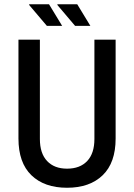

<svg xmlns="http://www.w3.org/2000/svg" viewBox="-20 -873 632 905"><path d="M296 12Q189 12 128 -47Q67 -106 67 -220V-686H168V-218Q168 -150 202 -114Q236 -78 296 -78Q357 -78 391 -114Q425 -150 425 -218V-686H525V-220Q525 -106 464 -47Q403 12 296 12ZM334 -751 250 -850 251 -853H344L406 -751ZM201 -751 117 -850 118 -853H211L273 -751Z"/></svg>

Font: Archivo Narrow Medium
Style: Regular
Weight: 500
Designer: Hector Gatti
Foundry: Omnibus-Type
Version: Version 3.002